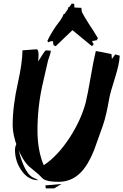

<svg xmlns="http://www.w3.org/2000/svg" viewBox="-20 -987 691 1076"><path d="M607 -657 626 -682 651 -675Q649 -629 626 -556Q598 -467 593 -439Q581 -373 577 -358Q567 -312 555 -279Q531 -212 507 -145Q474 -63 434 -22Q382 32 308 32Q247 32 224 17Q219 14 197 -9Q178 -24 142 -55Q105 -91 78 -161Q51 -231 51 -285Q51 -394 81 -526Q105 -634 106 -705Q189 -711 184 -711Q201 -711 194 -643Q232 -705 237 -705Q229 -705 265 -703Q264 -690 256 -668Q247 -643 246 -634Q236 -592 217 -507Q190 -384 190 -256Q190 -144 225 -61Q303 -112 372 -218Q436 -318 461 -415Q472 -461 488.5 -557Q505 -653 517 -701Q543 -697 595 -686Q605 -684 605 -683Q605 -682 607 -657ZM283 69H237L234 52L325 44ZM64 -148Q64 -166 75 -187Q109 -21 165 8Q175 12 195 23Q136 23 98 -35Q64 -85 64 -148ZM337 -909 341 -908 361 -937 363 -947H368L382 -967L396 -965L397 -945L436 -943L439 -919Q452 -894 482 -847Q494 -830 529 -773L521 -761H517Q515 -761 508.5 -759Q502 -757 498 -758L497 -754Q497 -750 504 -742Q504 -730 493 -730Q457 -759 386 -818Q327 -762 292 -728L280 -734Q278 -741 277 -756Q274 -756 271 -756Q259 -756 253 -750Q247 -751 246 -759Q265 -799 294 -841Q306 -857 318 -873Q332 -893 337 -909Z"/></svg>

Font: Ode an Erik AH
Style: Regular
Weight: 400
Designer: Andreas Höfeld
Foundry: Fontgrube AH
Version: Version 2.00